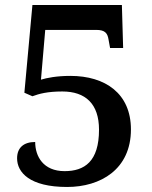

<svg xmlns="http://www.w3.org/2000/svg" viewBox="-20 -734 603 764"><path d="M247 10C380 10 501 -60 501 -219C501 -362 399 -432 260 -432C205 -432 166 -424 143 -417L160 -615H363C398 -615 408 -602 412 -576L418 -543H470L465 -714H109L77 -365L109 -351C136 -361 169 -370 228 -370C320 -370 374 -321 374 -218C374 -91 316 -53 237 -53C152 -53 120 -112 120 -169C74 -169 48 -146 48 -104C48 -48 98 10 247 10Z"/></svg>

Font: Noto Serif Sinhala SemiBold
Style: Regular
Weight: 600
Designer: Jelle Bosma - Monotype Design Team
Foundry: Monotype Imaging Inc.
Version: Version 2.007